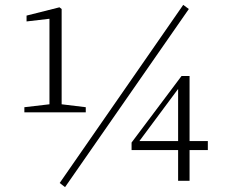

<svg xmlns="http://www.w3.org/2000/svg" viewBox="-20 -742 966 788"><path d="M755 -705 732 -722 225 9 247 26ZM758 0V-126H833V-163H758V-430H725L520 -157V-126H711V0ZM711 -377V-163H552ZM332 -281V-302L233 -314V-705L224 -712L89 -678V-654L183 -665V-314L80 -302V-281Z"/></svg>

Font: AllPunType ExtraLight
Style: Regular
Weight: 280
Version: 1.0